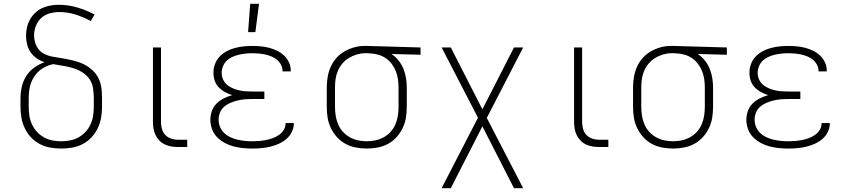

<svg xmlns="http://www.w3.org/2000/svg" viewBox="-20 -768 4440 1003"><path d="M300 8Q271 8 242.5 3Q214 -2 188 -15.5Q162 -29 142 -50.5Q122 -72 109.5 -98Q97 -124 92 -152.5Q87 -181 87 -210V-255Q87 -285 94 -315.5Q101 -346 117.5 -371.5Q134 -397 159 -415Q184 -433 213 -443Q191 -450 172 -463Q153 -476 140 -495Q127 -514 121.5 -536.5Q116 -559 116 -582Q116 -604 121 -625.5Q126 -647 137 -666.5Q148 -686 164.5 -701.5Q181 -717 201 -726Q221 -735 243 -739Q265 -743 287 -743Q336 -743 383.5 -729Q431 -715 474 -692L454 -658Q416 -679 374.5 -692Q333 -705 290 -705Q264 -705 239 -698Q214 -691 195.5 -674Q177 -657 167.5 -632.5Q158 -608 158 -583Q158 -563 164 -544Q170 -525 182 -510Q194 -495 212 -486Q230 -477 249 -473Q268 -469 287 -466.5Q306 -464 325.5 -460Q345 -456 363.5 -451.5Q382 -447 400.5 -440Q419 -433 435.5 -422.5Q452 -412 466 -398.5Q480 -385 490 -368Q500 -351 505 -332Q510 -313 511.5 -293.5Q513 -274 513 -255V-210Q513 -181 508 -152.5Q503 -124 490.5 -98Q478 -72 458 -50.5Q438 -29 412 -15.5Q386 -2 357.5 3Q329 8 300 8ZM300 -30Q323 -30 346.5 -34.5Q370 -39 390.5 -50.5Q411 -62 427 -79.5Q443 -97 453 -118.5Q463 -140 466.5 -163.5Q470 -187 470 -210V-255Q470 -281 466 -307.5Q462 -334 447 -355.5Q432 -377 409 -391Q386 -405 361 -412.5Q336 -420 310 -424Q284 -428 258 -433Q238 -429 219.5 -420.5Q201 -412 186 -399Q171 -386 159.5 -369Q148 -352 141.5 -333.5Q135 -315 132.5 -295Q130 -275 130 -255V-210Q130 -187 133.5 -163.5Q137 -140 147 -118.5Q157 -97 173 -79.5Q189 -62 209.5 -50.5Q230 -39 253.5 -34.5Q277 -30 300 -30Z M958 0H909Q892 0 874.5 -3Q857 -6 841 -13.5Q825 -21 812.5 -34Q800 -47 792.5 -62.5Q785 -78 782 -95.5Q779 -113 779 -130V-520H821V-130Q821 -112 826 -94Q831 -76 843.5 -63Q856 -50 873.5 -44Q891 -38 909 -38H958Z M1297 8Q1272 8 1247.5 5.5Q1223 3 1199 -3.5Q1175 -10 1153 -22Q1131 -34 1113.5 -52Q1096 -70 1087.5 -94Q1079 -118 1079 -142Q1079 -166 1087 -188.5Q1095 -211 1112 -227.5Q1129 -244 1150 -254.5Q1171 -265 1193 -271Q1174 -277 1155.5 -287Q1137 -297 1122.5 -312Q1108 -327 1101.5 -347Q1095 -367 1095 -388Q1095 -411 1103 -433Q1111 -455 1127 -472Q1143 -489 1163.5 -500Q1184 -511 1206 -517Q1228 -523 1251 -525.5Q1274 -528 1297 -528Q1319 -528 1341.5 -526Q1364 -524 1385.5 -518.5Q1407 -513 1427.5 -503Q1448 -493 1464 -478Q1480 -463 1489.5 -442Q1499 -421 1499 -399V-395H1456V-397Q1456 -414 1448 -429.5Q1440 -445 1426.5 -456Q1413 -467 1397 -473.5Q1381 -480 1364.5 -483.5Q1348 -487 1331 -488.5Q1314 -490 1297 -490Q1279 -490 1261.5 -488Q1244 -486 1227 -482Q1210 -478 1193.5 -470.5Q1177 -463 1164.5 -451Q1152 -439 1145 -422Q1138 -405 1138 -388Q1138 -370 1145 -353.5Q1152 -337 1165.5 -325.5Q1179 -314 1195.5 -307Q1212 -300 1229.5 -296Q1247 -292 1264.5 -291Q1282 -290 1300 -290H1361V-251H1300Q1280 -251 1261 -249.5Q1242 -248 1223 -243.5Q1204 -239 1185.5 -231.5Q1167 -224 1152 -211.5Q1137 -199 1129.5 -180.5Q1122 -162 1122 -143Q1122 -123 1129.5 -105Q1137 -87 1151 -73.5Q1165 -60 1183 -51.5Q1201 -43 1220 -38.5Q1239 -34 1258.5 -32Q1278 -30 1297 -30Q1315 -30 1333.5 -31.5Q1352 -33 1370 -36.5Q1388 -40 1405.5 -46.5Q1423 -53 1438 -63.5Q1453 -74 1462.5 -90Q1472 -106 1472 -125H1515V-123Q1515 -100 1504 -78Q1493 -56 1475 -41Q1457 -26 1435.5 -16.5Q1414 -7 1391 -1.5Q1368 4 1344.5 6Q1321 8 1297 8ZM1276 -600 1287 -748H1333L1314 -600Z M1896 8Q1867 8 1838.5 2.5Q1810 -3 1785 -16.5Q1760 -30 1740.5 -51.5Q1721 -73 1708.5 -99Q1696 -125 1691.5 -153Q1687 -181 1687 -210V-310Q1687 -338 1691.5 -365Q1696 -392 1707 -417.5Q1718 -443 1736.5 -464Q1755 -485 1779 -499Q1803 -513 1829.5 -520.5Q1856 -528 1884 -528H1900L2177 -520V-482L2025 -486Q2046 -472 2062 -452Q2078 -432 2087.5 -408.5Q2097 -385 2101 -360Q2105 -335 2105 -310V-210Q2105 -181 2100.5 -153Q2096 -125 2083.5 -99Q2071 -73 2051.5 -51.5Q2032 -30 2007 -16.5Q1982 -3 1953.5 2.5Q1925 8 1896 8ZM1896 -30Q1919 -30 1942 -35Q1965 -40 1985.5 -51.5Q2006 -63 2021.5 -80.5Q2037 -98 2046 -119.5Q2055 -141 2058.5 -164Q2062 -187 2062 -210V-310Q2062 -332 2059 -353.5Q2056 -375 2048 -395.5Q2040 -416 2027 -433.5Q2014 -451 1996 -463.5Q1978 -476 1957 -482Q1936 -488 1914 -489L1900 -490H1888Q1866 -490 1844 -483.5Q1822 -477 1803 -465.5Q1784 -454 1769 -436.5Q1754 -419 1745 -398Q1736 -377 1733 -355Q1730 -333 1730 -310V-210Q1730 -187 1733.5 -164Q1737 -141 1746 -119.5Q1755 -98 1770.5 -80.5Q1786 -63 1806.5 -51.5Q1827 -40 1850 -35Q1873 -30 1896 -30Z M2335 215H2287L2477 -153L2287 -520H2335L2500 -197L2665 -520H2713L2523 -152L2713 215H2665L2500 -108Z M3158 0H3109Q3092 0 3074.5 -3Q3057 -6 3041 -13.5Q3025 -21 3012.5 -34Q3000 -47 2992.5 -62.5Q2985 -78 2982 -95.5Q2979 -113 2979 -130V-520H3021V-130Q3021 -112 3026 -94Q3031 -76 3043.5 -63Q3056 -50 3073.5 -44Q3091 -38 3109 -38H3158Z M3496 8Q3467 8 3438.5 2.5Q3410 -3 3385 -16.5Q3360 -30 3340.5 -51.5Q3321 -73 3308.5 -99Q3296 -125 3291.5 -153Q3287 -181 3287 -210V-310Q3287 -338 3291.5 -365Q3296 -392 3307 -417.5Q3318 -443 3336.5 -464Q3355 -485 3379 -499Q3403 -513 3429.5 -520.5Q3456 -528 3484 -528H3500L3777 -520V-482L3625 -486Q3646 -472 3662 -452Q3678 -432 3687.5 -408.5Q3697 -385 3701 -360Q3705 -335 3705 -310V-210Q3705 -181 3700.5 -153Q3696 -125 3683.5 -99Q3671 -73 3651.5 -51.5Q3632 -30 3607 -16.5Q3582 -3 3553.5 2.5Q3525 8 3496 8ZM3496 -30Q3519 -30 3542 -35Q3565 -40 3585.5 -51.5Q3606 -63 3621.5 -80.5Q3637 -98 3646 -119.5Q3655 -141 3658.5 -164Q3662 -187 3662 -210V-310Q3662 -332 3659 -353.5Q3656 -375 3648 -395.5Q3640 -416 3627 -433.5Q3614 -451 3596 -463.5Q3578 -476 3557 -482Q3536 -488 3514 -489L3500 -490H3488Q3466 -490 3444 -483.5Q3422 -477 3403 -465.5Q3384 -454 3369 -436.5Q3354 -419 3345 -398Q3336 -377 3333 -355Q3330 -333 3330 -310V-210Q3330 -187 3333.5 -164Q3337 -141 3346 -119.5Q3355 -98 3370.5 -80.5Q3386 -63 3406.5 -51.5Q3427 -40 3450 -35Q3473 -30 3496 -30Z M4097 8Q4072 8 4047.5 5.5Q4023 3 3999 -3.5Q3975 -10 3953 -22Q3931 -34 3913.5 -52Q3896 -70 3887.5 -94Q3879 -118 3879 -142Q3879 -166 3887 -188.5Q3895 -211 3912 -227.5Q3929 -244 3950 -254.5Q3971 -265 3993 -271Q3974 -277 3955.5 -287Q3937 -297 3922.5 -312Q3908 -327 3901.5 -347Q3895 -367 3895 -388Q3895 -411 3903 -433Q3911 -455 3927 -472Q3943 -489 3963.5 -500Q3984 -511 4006 -517Q4028 -523 4051 -525.5Q4074 -528 4097 -528Q4119 -528 4141.5 -526Q4164 -524 4185.5 -518.5Q4207 -513 4227.5 -503Q4248 -493 4264 -478Q4280 -463 4289.5 -442Q4299 -421 4299 -399V-395H4256V-397Q4256 -414 4248 -429.5Q4240 -445 4226.5 -456Q4213 -467 4197 -473.5Q4181 -480 4164.5 -483.5Q4148 -487 4131 -488.5Q4114 -490 4097 -490Q4079 -490 4061.5 -488Q4044 -486 4027 -482Q4010 -478 3993.5 -470.5Q3977 -463 3964.5 -451Q3952 -439 3945 -422Q3938 -405 3938 -388Q3938 -370 3945 -353.5Q3952 -337 3965.5 -325.5Q3979 -314 3995.5 -307Q4012 -300 4029.5 -296Q4047 -292 4064.5 -291Q4082 -290 4100 -290H4161V-251H4100Q4080 -251 4061 -249.5Q4042 -248 4023 -243.5Q4004 -239 3985.5 -231.5Q3967 -224 3952 -211.5Q3937 -199 3929.5 -180.5Q3922 -162 3922 -143Q3922 -123 3929.5 -105Q3937 -87 3951 -73.5Q3965 -60 3983 -51.5Q4001 -43 4020 -38.5Q4039 -34 4058.5 -32Q4078 -30 4097 -30Q4115 -30 4133.5 -31.5Q4152 -33 4170 -36.5Q4188 -40 4205.5 -46.5Q4223 -53 4238 -63.5Q4253 -74 4262.5 -90Q4272 -106 4272 -125H4315V-123Q4315 -100 4304 -78Q4293 -56 4275 -41Q4257 -26 4235.5 -16.5Q4214 -7 4191 -1.5Q4168 4 4144.5 6Q4121 8 4097 8Z"/></svg>

Font: Iosevka Aile Extralight
Style: Regular
Weight: 200
Designer: Belleve Invis
Foundry: Belleve Invis
Version: Version 31.1.0; ttfautohint (v1.8.4)